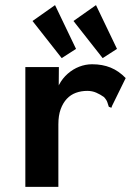

<svg xmlns="http://www.w3.org/2000/svg" viewBox="-20 -730 540 750"><path d="M79 -468H210L209 -338L195 -345Q198 -375 211 -399.5Q224 -424 244.5 -442Q265 -460 289.5 -469.5Q314 -479 340 -479Q380 -479 412 -466Q444 -453 471 -425L418 -317L415 -309L405 -313Q402 -321 399.5 -330Q397 -339 386 -351Q372 -361 356 -368Q340 -375 321 -375Q297 -375 276.5 -367.5Q256 -360 241 -344Q226 -328 217 -303.5Q208 -279 208 -244V0H79ZM221 -503 107 -648 195 -710 277 -539ZM381 -503 267 -648 355 -710 437 -539Z"/></svg>

Font: Inconsolata ExtraBold
Style: Regular
Weight: 800
Designer: Raph Levien, Cyreal, Brenton Simpson
Foundry: Raph Levien, Cyreal, Google
Version: Version 3.001